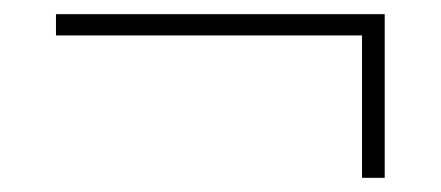

<svg xmlns="http://www.w3.org/2000/svg" viewBox="-20 -363 622 271"><path d="M59 -313V-343H523V-112H491V-313Z"/></svg>

Font: Aboreto
Style: Regular
Weight: 400
Designer: Dominik Jáger
Foundry: Dominik Jáger
Version: Version 1.001; ttfautohint (v1.8.4.7-5d5b)